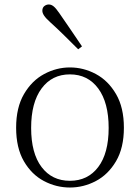

<svg xmlns="http://www.w3.org/2000/svg" viewBox="-20 -823 625 857"><path d="M292 14Q231 14 176 -15Q121 -44 86.5 -103.5Q52 -163 52 -253Q52 -343 87 -403Q122 -463 177 -492.5Q232 -522 292 -522Q353 -522 408 -492.5Q463 -463 498 -403Q533 -343 533 -253Q533 -163 498 -103.5Q463 -44 408 -15Q353 14 292 14ZM292 -16Q372 -16 418.5 -77.5Q465 -139 465 -252Q465 -365 418.5 -428Q372 -491 292 -491Q212 -491 165.5 -428Q119 -365 119 -252Q119 -139 165.5 -77.5Q212 -16 292 -16ZM346 -616 329 -603Q297 -635 265.5 -666Q234 -697 205 -723Q185 -741 177 -753Q169 -765 169 -775Q169 -789 178 -796Q187 -803 198 -803Q209 -803 219.5 -794.5Q230 -786 245 -764Q268 -730 294.5 -692Q321 -654 346 -616Z"/></svg>

Font: Noto Serif SC ExtraLight ExtraLight
Style: Regular
Weight: 250
Version: Version 2.002-H1;hotconv 1.1.0;makeotfexe 2.6.0